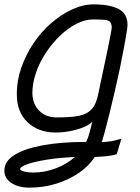

<svg xmlns="http://www.w3.org/2000/svg" viewBox="-20 -652 640 878"><path d="M115 206Q63 206 31 184Q-1 162 0 127Q0 86 45.5 57Q91 28 175 12.5Q259 -3 374 -3Q383 -21 390 -47.5Q397 -74 402 -95Q387 -80 359 -69Q331 -58 298 -52Q265 -46 235 -46Q155 -46 106 -93Q57 -140 57 -218Q56 -280 76.5 -340Q97 -400 132.5 -453Q168 -506 214 -546Q260 -586 310 -609Q360 -632 409 -632Q482 -632 523 -610.5Q564 -589 563 -536Q563 -527 558 -497Q553 -467 545 -424Q537 -381 526.5 -331Q516 -281 504 -230.5Q492 -180 481 -134.5Q470 -89 460.5 -54Q451 -19 445 -2Q468 -3 487 -6Q506 -9 535 -18L514 53Q492 60 464.5 62.5Q437 65 413 66Q386 108 339.5 139.5Q293 171 235.5 188.5Q178 206 115 206ZM132 137Q185 137 236 117.5Q287 98 322 66Q251 69 195 78Q139 87 106 98.5Q73 110 72 122Q72 127 89.5 132Q107 137 132 137ZM240 -115Q301 -115 339 -122Q377 -129 398.5 -152Q420 -175 429 -221Q459 -362 474.5 -436.5Q490 -511 491 -527Q490 -545 482.5 -552.5Q475 -560 456.5 -561.5Q438 -563 404 -563Q369 -563 330.5 -543.5Q292 -524 256 -490Q220 -456 191 -412.5Q162 -369 145 -320.5Q128 -272 128 -224Q130 -174 160.5 -144.5Q191 -115 240 -115Z"/></svg>

Font: Victor Mono
Style: Italic
Weight: 400
Italic angle: -12°
Monospace: yes
Designer: Rune Bjørnerås
Version: Version 1.561;gftools[0.9.30]